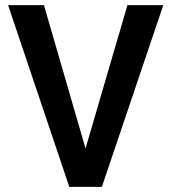

<svg xmlns="http://www.w3.org/2000/svg" viewBox="-20 -731 670 751"><path d="M478.5 -710.9H618.7L378.4 0H251L11.7 -710.9H151.9L314.5 -150.4Z"/></svg>

Font: Robert Sans
Style: Bold
Weight: 700
Designer: Christian Robertson (extended by Adam Twardoch)
Foundry: Google
Version: Version 12.135;April 2, 2019;FontCreator 11.5.0.2425 64-bit;